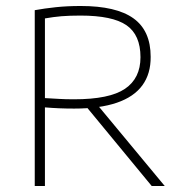

<svg xmlns="http://www.w3.org/2000/svg" viewBox="-20 -621 614 641"><path d="M96 0V-587Q129 -593 166.8 -597Q204.5 -601 249.5 -601Q368 -601 425.5 -559.8Q483 -518.5 483 -431.5Q483.5 -374.5 455.2 -336Q427 -297.5 370 -278Q313 -258.5 227.5 -258.5Q201.5 -258.5 177.5 -259.5Q153.5 -260.5 130 -262.5V0ZM486.5 0 254 -282H296L530 0ZM227 -289.5Q345.5 -289.5 397.2 -324.5Q449 -359.5 449 -430Q449 -504.5 402.2 -536.8Q355.5 -569 248.5 -569Q212 -569 185 -566.8Q158 -564.5 130 -559.5V-293.5Q157.5 -292 177.5 -290.8Q197.5 -289.5 227 -289.5Z"/></svg>

Font: Encode Sans SC Thin
Style: Regular
Weight: 250
Designer: Multiple Designers
Foundry: Impallari Type
Version: Version 3.002